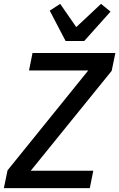

<svg xmlns="http://www.w3.org/2000/svg" viewBox="-34 -972 616 992"><path d="M430 0H-14L5 -92L422 -608H116L134 -698H562L543 -606L125 -90H448ZM305 -760 223 -917 277 -952 360 -832 488 -952 537 -912 401 -760Z"/></svg>

Font: IBM Plex Sans Condensed Medium
Style: Italic
Weight: 500
Width: 3
Italic angle: -11°
Designer: Mike Abbink, Paul van der Laan, Pieter van Rosmalen
Foundry: Bold Monday
Version: Version 1.3